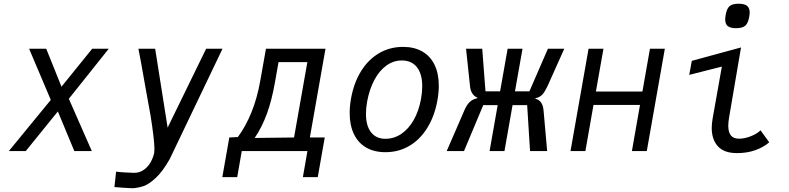

<svg xmlns="http://www.w3.org/2000/svg" viewBox="-20 -812 4240 1032"><path d="M253 -275 136.5 -550H228.5L310.5 -346L475.5 -550H564.5L350 -281L473.5 0H379.5L291 -213L118.5 0H27.5Z M700 117Q732 117 755.5 99Q779 81 792 55.8Q805 30.5 809 8Q810 3.5 810 -11Q810 -60 789.5 -189.5Q783 -223.5 762.5 -338.5Q735 -496.5 724 -550H814L881 -126L1088 -550H1176L892.5 42.5Q854 110.5 817 144.5Q780 178.5 753 187.8Q726 197 697.5 199.5Q686.5 200 648.5 197.5Q610.5 195 595 193.5L604 110.5Q617.5 113 651.5 114.8Q685.5 116.5 700 117Z M1212.5 -73 1258.5 -75.5Q1300.5 -132 1331.8 -209Q1363 -286 1379.5 -381L1409.5 -550H1729.5L1645.5 -73H1725.5L1688 140H1608L1632.5 0H1279.5L1255 140H1175ZM1560.5 -73 1632 -478H1477L1458 -370Q1441 -273 1414.5 -200.5Q1388 -128 1349 -70.5Z M1859.5 -204.5Q1859.5 -242 1867 -284Q1882.5 -368.5 1921.5 -430.8Q1960.5 -493 2018.2 -526.5Q2076 -560 2146.5 -560Q2207 -560 2250.2 -535Q2293.5 -510 2316 -463Q2338.5 -416 2338.5 -351Q2338.5 -314 2331 -272Q2315.5 -187 2276.5 -124.2Q2237.5 -61.5 2180 -27.8Q2122.5 6 2052 6Q1991 6 1947.8 -19.2Q1904.5 -44.5 1882 -92Q1859.5 -139.5 1859.5 -204.5ZM2243 -280Q2249.5 -316 2249.5 -348.5Q2249.5 -414.5 2221 -450.8Q2192.5 -487 2139.5 -487Q2095.5 -487 2057.8 -460.2Q2020 -433.5 1993 -383.8Q1966 -334 1953.5 -267Q1947 -231.5 1947 -200Q1947 -136.5 1974.2 -101.2Q2001.5 -66 2051.5 -66Q2097.5 -66 2136.8 -92.2Q2176 -118.5 2203.5 -166.8Q2231 -215 2243 -280Z M2541 -282.5 2547.5 -287Q2530 -292.5 2519 -309.2Q2508 -326 2506 -352L2485 -550H2572L2589.5 -321H2668L2708.5 -550H2788.5L2748 -321H2825.5L2925 -550H3013L2921.5 -346Q2907.5 -317 2894.8 -303.5Q2882 -290 2862 -285L2855.5 -281.5Q2898 -274 2902 -214L2921 0H2829L2813.5 -247H2735L2691.5 0H2611.5L2655 -247H2577.5L2474 0H2381L2476.5 -220Q2489 -249 2504.8 -263.8Q2520.5 -278.5 2541 -282.5Z M3143.5 -550H3223.5L3183 -320H3433L3473.5 -550H3553.5L3456.5 0H3376.5L3420 -248H3170L3126.5 0H3046.5Z M3805.5 -124.5Q3805.5 -146 3810.5 -176L3860 -454L3684.5 -409.5L3698.5 -485L3963 -557L3899 -181.5Q3894.5 -156 3894.5 -135.5Q3894.5 -101.5 3908.5 -84Q3922.5 -66.5 3953.5 -66.5Q3981 -66.5 4014.2 -79.2Q4047.5 -92 4068 -111.5L4114.5 -47Q4084 -20.5 4039.8 -4.8Q3995.5 11 3942 11Q3872 11 3838.8 -25.5Q3805.5 -62 3805.5 -124.5ZM3878 -707.5Q3878 -716.5 3880.5 -732.5Q3886.5 -766 3901.5 -779Q3916.5 -792 3950 -792Q3981 -792 3995.2 -780.8Q4009.5 -769.5 4009.5 -745Q4009.5 -736 4007 -721Q4001 -687 3985.8 -673.8Q3970.5 -660.5 3936.5 -660.5Q3906 -660.5 3892 -671.5Q3878 -682.5 3878 -707.5Z"/></svg>

Font: JuliaMono Italic
Style: Regular
Weight: 400
Italic angle: -9°
Monospace: yes
Designer: cormullion
Foundry: corm
Version: Version 0.049; ttfautohint (v1.8.4)